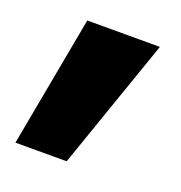

<svg xmlns="http://www.w3.org/2000/svg" viewBox="-79 -271 478 507"><g transform="rotate(20 160.0 -18.0)"><path d="M84 -202 16 166H160L288 -202Z"/></g></svg>

Font: Aspekta 900
Style: Regular
Weight: 900
Designer: Ivo Dolenc
Version: Version 2.000